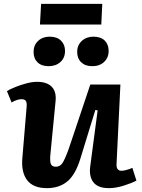

<svg xmlns="http://www.w3.org/2000/svg" viewBox="-20 -961 734 995"><path d="M16 -489Q32 -499 59.5 -510Q87 -521 117 -529Q147 -537 172 -537Q223 -537 248 -511.5Q273 -486 268 -437L241 -159Q238 -126 243.5 -111.5Q249 -97 270 -97Q291 -97 304 -116.5Q317 -136 337 -192L448 -523H604L584 -112Q582 -76 609 -76Q630 -76 666 -91L687 -25Q663 -12 621.5 1Q580 14 544 14Q487 14 463.5 -17Q440 -48 448 -102L486 -389L474 -391L396 -137Q370 -54 328 -20Q286 14 223 14Q152 14 120.5 -27.5Q89 -69 96 -144L118 -407Q120 -430 113.5 -438.5Q107 -447 92 -447Q69 -447 40 -430ZM380 -692Q380 -727 404 -749Q428 -771 464 -771Q502 -771 522.5 -751Q543 -731 543 -697Q543 -662 519.5 -640Q496 -618 458 -618Q422 -618 401 -638Q380 -658 380 -692ZM154 -692Q154 -727 177.5 -749Q201 -771 237 -771Q275 -771 296 -750.5Q317 -730 317 -697Q317 -661 293 -639.5Q269 -618 232 -618Q195 -618 174.5 -638Q154 -658 154 -692ZM193 -941H510L505 -834H187Z"/></svg>

Font: Literata 7pt
Style: Bold Italic
Weight: 700
Italic angle: -2°
Designer: Latin by Veronika Burian and Jose Scaglione. Greek by Irene Vlachou. Cyrillic by Vera Evstafieva
Foundry: TypeTogether
Version: Version 3.002